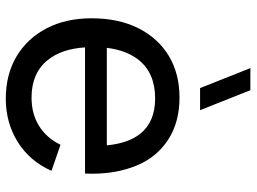

<svg xmlns="http://www.w3.org/2000/svg" viewBox="-126 -702 842 630"><g transform="rotate(90 295.0 -387.0)"><path d="M269 -622.5 203.5 -787.5H276L341.5 -622.5ZM304 15Q224.5 15 165.2 -20.2Q106 -55.5 73 -118.8Q40 -182 40 -266.5Q40 -355 72.5 -419.8Q105 -484.5 163.2 -519.8Q221.5 -555 300 -555Q381.5 -555 438.8 -517.5Q496 -480 523 -414.8Q550 -349.5 550 -268Q550 -256.5 549.5 -245H135.5Q140.5 -167.5 177.5 -122Q220.5 -69.5 300 -69.5Q353.5 -69.5 393 -94Q432.5 -118.5 455 -164.5L540.5 -135Q509 -63.5 445.8 -24.2Q382.5 15 304 15ZM457 -316.5Q450 -387 419 -426Q380 -475 303 -475Q220.5 -475 177.5 -422Q145 -382 137 -316.5Z"/></g></svg>

Font: Cns Manrope Med
Style: Regular
Weight: 500
Designer: Mikhail Sharanda
Foundry: Mikhail Sharanda
Version: Version 4.504